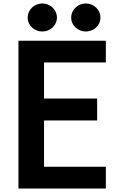

<svg xmlns="http://www.w3.org/2000/svg" viewBox="-20 -1031 678 1103"><path d="M86 52H588V-73H233V-339H538V-465H233V-672H588V-797H86ZM557 -930C557 -976 518 -1011 473 -1011C428 -1011 389 -976 389 -930C389 -884 428 -850 473 -850C518 -850 557 -884 557 -930ZM307 -930C307 -976 268 -1011 223 -1011C178 -1011 139 -976 139 -930C139 -884 178 -850 223 -850C268 -850 307 -884 307 -930Z"/></svg>

Font: LINE Seed JP App_OTF Bold
Style: Regular
Weight: 700
Designer: LINE & Fontrix & Fontworks
Version: Version 1.009